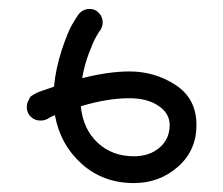

<svg xmlns="http://www.w3.org/2000/svg" viewBox="-20 -410 500 430"><path d="M280 -60Q315 -60 337.5 -79.5Q360 -99 360 -130Q360 -156 335 -173Q310 -190 270 -190Q220 -190 161 -172Q166 -121 198.5 -90.5Q231 -60 280 -60ZM103 -152Q97 -150 92 -147Q87 -144 85 -143Q83 -142 79.5 -141Q76 -140 70 -140Q58 -140 49 -148.5Q40 -157 40 -170Q40 -177 42.5 -182.5Q45 -188 47 -191.5Q49 -195 56.5 -199Q64 -203 68 -204.5Q72 -206 84 -210Q96 -214 101 -216Q105 -258 118.5 -298.5Q132 -339 141.5 -355Q151 -371 156 -378Q166 -390 181 -390Q193 -390 201.5 -381Q210 -372 210 -360Q210 -351 205 -343Q203 -341 196 -329Q189 -317 179 -290.5Q169 -264 164 -235Q224 -250 270 -250Q327 -250 373.5 -219.5Q420 -189 420 -130Q420 -73 378.5 -36.5Q337 0 280 0Q211 0 163 -43Q115 -86 103 -152Z"/></svg>

Font: Pecita
Style: Book
Weight: 400
Width: 7
Version: Version 4.3